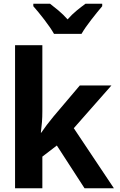

<svg xmlns="http://www.w3.org/2000/svg" viewBox="-20 -1000 640 1020"><path d="M413 -820Q432 -853 465.5 -896Q499 -939 523 -967V-980H434Q412 -964 387.5 -944Q363 -924 339 -897Q316 -923 291.5 -943.5Q267 -964 246 -980H157V-967Q182 -939 215.5 -895.5Q249 -852 267 -820ZM205 0V-168L282 -227L429 0H585L372 -319L572 -546H404L265 -382Q226 -335 199 -295H197Q201 -326 203 -352Q205 -378 205 -409V-760H60V0Z"/></svg>

Font: Noto Sans Mono UI
Style: Bold
Weight: 700
Designer: Monotype Design team
Foundry: Monotype Imaging Inc.
Version: 1.000